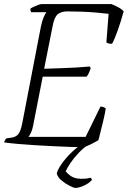

<svg xmlns="http://www.w3.org/2000/svg" viewBox="-24 -724 628 944"><path d="M385 0Q364 0 326.5 -1.5Q289 -3 243 -5Q197 -7 150 -10Q103 -13 62.5 -16.5Q22 -20 -4 -24Q-2 -29 0.5 -34.5Q3 -40 8 -44L31 -47Q54 -50 66 -64.5Q78 -79 86 -121L177 -593Q183 -622 191 -640Q199 -658 204 -664H129Q125 -670 125 -681Q130 -685 141.5 -690.5Q153 -696 164.5 -700Q176 -704 181 -704H524Q541 -697 558 -688Q575 -679 584 -668Q571 -620 555 -575Q539 -530 527 -509Q517 -508 509.5 -510.5Q502 -513 499 -515L510 -656Q486 -659 451.5 -662Q417 -665 379.5 -666.5Q342 -668 308 -668Q277 -668 260 -654Q243 -640 235 -597L193 -386Q248 -388 284 -389Q320 -390 350 -392Q380 -394 417 -397L422 -390Q418 -376 412.5 -364.5Q407 -353 402 -347H186L139 -107Q135 -85 128 -71Q121 -57 116 -51H397L470 -200Q480 -200 487 -196.5Q494 -193 496 -191Q493 -169 482.5 -125Q472 -81 460 -35Q447 -27 423.5 -15Q400 -3 385 0ZM345 200Q340 200 319.5 190Q299 180 279.5 164Q260 148 255 129Q259 111 277.5 84Q296 57 323 30Q350 3 378 -14H412Q385 4 361.5 29Q338 54 322 78Q306 102 299 118Q324 149 356.5 153.5Q389 158 422 150Q424 153 426 155Q428 157 427 162Q411 179 387 189.5Q363 200 345 200Z"/></svg>

Font: Texturina 72pt 72pt Thin
Style: Italic
Weight: 100
Italic angle: -11°
Designer: Guillermo Torres Carreño
Foundry: Omnibus-Type
Version: Version 1.002; ttfautohint (v1.8.3)